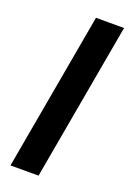

<svg xmlns="http://www.w3.org/2000/svg" viewBox="-140 -771 558 823"><g transform="rotate(20 138.5 -360.0)"><path d="M21 0 149 -720H277L149 0Z"/></g></svg>

Font: DeepMind Sans
Style: Bold Italic
Weight: 700
Italic angle: -10°
Designer: Jonny Pinhorn / Modifications: Colophon Foundry
Foundry: Colophon Foundry
Version: Version 1.002; ttfautohint (v1.8.2)